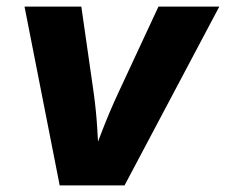

<svg xmlns="http://www.w3.org/2000/svg" viewBox="-20 -561 684 581"><path d="M160.6 0 54.2 -541H226.1L263.7 -278.8Q271 -225.6 274.4 -170.9Q277.8 -116.2 280.3 -55.7H247.6Q270 -116.2 291.3 -170.7Q312.5 -225.1 337.4 -278.8L459.5 -541H643.6L356.9 0Z"/></svg>

Font: Inter 17pt ExtraBold
Style: Italic
Weight: 800
Italic angle: -9.3988°
Version: Version 4.001;git-66647c0bb